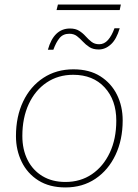

<svg xmlns="http://www.w3.org/2000/svg" viewBox="-20 -813 607 842"><path d="M267 9Q197 9 148.5 -21.5Q100 -52 75 -103.5Q50 -155 50 -216Q50 -302 81.5 -368Q113 -434 170 -471.5Q227 -509 302 -509Q372 -509 420 -478.5Q468 -448 493 -397.5Q518 -347 518 -285Q518 -200 486.5 -133.5Q455 -67 398.5 -29Q342 9 267 9ZM267 -15Q333 -15 383 -49Q433 -83 461.5 -143.5Q490 -204 490 -284Q490 -374 439 -429.5Q388 -485 301 -485Q235 -485 184.5 -451Q134 -417 106 -356.5Q78 -296 78 -217Q78 -157 101 -111.5Q124 -66 166.5 -40.5Q209 -15 267 -15ZM505 -689Q491 -641 466.5 -618.5Q442 -596 413 -596Q388 -596 372 -606.5Q356 -617 343.5 -630.5Q331 -644 317.5 -654.5Q304 -665 284 -665Q257 -665 241.5 -646.5Q226 -628 214 -595H190Q216 -688 287 -688Q311 -688 327 -678Q343 -668 355.5 -654Q368 -640 381.5 -629.5Q395 -619 415 -619Q437 -619 453.5 -637.5Q470 -656 482 -689ZM510 -793 505 -769H228L234 -793Z"/></svg>

Font: Work Sans ExtraLight
Style: Italic
Weight: 200
Italic angle: -13°
Designer: Wei Huang
Foundry: Wei Huang
Version: Version 2.012; ttfautohint (v1.8.3)